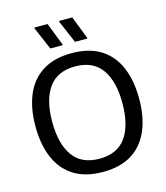

<svg xmlns="http://www.w3.org/2000/svg" viewBox="-125 -945 908 1052"><g transform="rotate(-15 329.0 -419.0)"><path d="M329.2 11.7Q230 11.7 164.6 -29.6Q99.2 -70.8 67.1 -146.7Q35 -222.5 35 -325Q35 -428.3 67.1 -503.8Q99.2 -579.2 164.6 -620.4Q230 -661.7 329.2 -661.7Q429.2 -661.7 494.2 -620.4Q559.2 -579.2 591.2 -503.8Q623.3 -428.3 623.3 -325Q623.3 -222.5 591.2 -146.7Q559.2 -70.8 494.2 -29.6Q429.2 11.7 329.2 11.7ZM329.2 -63.3Q430.8 -63.3 479.6 -132.1Q528.3 -200.8 528.3 -325Q528.3 -449.2 479.6 -517.9Q430.8 -586.7 329.2 -586.7Q227.5 -586.7 178.8 -517.9Q130 -449.2 130 -325Q130 -200.8 178.8 -132.1Q227.5 -63.3 329.2 -63.3ZM294.2 -716.7H224.2L169.2 -845V-850H244.2L294.2 -721.7ZM434.2 -716.7H364.2L309.2 -845V-850H384.2L434.2 -721.7Z"/></g></svg>

Font: Familjen Grotesk Variable
Style: Regular
Weight: 400
Designer: Anders Wikstroem, Jonas Baeckman, Matilda Gysing, Kristian Moeller
Foundry: Familjen STHLM AB
Version: Version 2.000